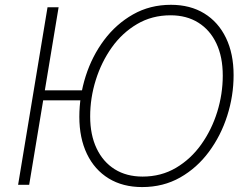

<svg xmlns="http://www.w3.org/2000/svg" viewBox="-20 -757 1017 787"><path d="M334 -386.7 327.1 -345.7H132.8L139.6 -386.7ZM220.2 -727.1 99.6 0.5H54.2L174.8 -727.1ZM562.5 9.8Q483.4 9.8 425.5 -25.6Q367.7 -61 336.4 -126Q305.2 -190.9 305.2 -278.3Q305.2 -363.3 331.3 -445.1Q357.4 -526.9 406.7 -592.8Q456.1 -658.7 525.4 -698Q594.7 -737.3 680.7 -737.3Q759.8 -737.3 817.4 -701.9Q875 -666.5 906.2 -601.8Q937.5 -537.1 937.5 -449.2Q937.5 -364.3 911.4 -282.5Q885.3 -200.7 836.4 -134.8Q787.6 -68.8 718.5 -29.5Q649.4 9.8 562.5 9.8ZM564.5 -33.2Q640.6 -33.2 701.4 -69.1Q762.2 -105 804.9 -165Q847.7 -225.1 870.4 -298.3Q893.1 -371.6 893.1 -447.3Q893.1 -523.9 866.9 -579.1Q840.8 -634.3 792.7 -664.3Q744.6 -694.3 679.2 -694.3Q603 -694.3 542 -658.4Q481 -622.6 438.2 -562.5Q395.5 -502.4 372.6 -429Q349.6 -355.5 349.6 -279.8Q349.6 -204.1 376 -148.7Q402.3 -93.3 450.4 -63.2Q498.5 -33.2 564.5 -33.2Z"/></svg>

Font: Inter 18pt ExtraLight
Style: Italic
Weight: 250
Italic angle: -9.3988°
Designer: Rasmus Andersson
Foundry: rsms
Version: Version 4.001;git-66647c0bb